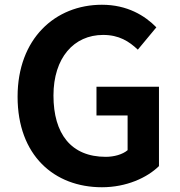

<svg xmlns="http://www.w3.org/2000/svg" viewBox="-20 -774 757 808"><path d="M409 14C512 14 599 -26 649 -75V-409H386V-288H517V-142C496 -124 460 -114 425 -114C279 -114 205 -211 205 -372C205 -531 291 -627 414 -627C481 -627 523 -600 560 -565L638 -659C590 -708 516 -754 409 -754C212 -754 54 -611 54 -367C54 -120 208 14 409 14Z"/></svg>

Font: Noto Sans HK
Style: Bold
Weight: 700
Designer: Ryoko NISHIZUKA 西塚涼子 (kana, bopomofo & ideographs); Paul D. Hunt (Latin, Greek & Cyrillic); Sandoll Communications 산돌커뮤니
Foundry: Adobe
Version: Version 2.002;hotconv 1.0.116;makeotfexe 2.5.65601